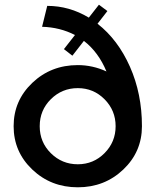

<svg xmlns="http://www.w3.org/2000/svg" viewBox="-20 -787 661 817"><path d="M395 -686Q482 -618 533 -503Q584 -388 584 -250Q584 -141 504.5 -65.5Q425 10 311 10Q197 10 117.5 -65.5Q38 -141 38 -250Q38 -359 117.5 -434.5Q197 -510 311 -510Q374 -510 433 -483Q399 -565 337 -613L288 -550L252 -578L299 -638Q235 -671 159 -673L181 -762Q275 -762 358 -712L401 -767L437 -740ZM196.5 -135Q244 -88 311 -88Q378 -88 425 -135.5Q472 -183 472 -250Q472 -317 425 -364.5Q378 -412 311 -412Q244 -412 196.5 -365Q149 -318 149 -250Q149 -182 196.5 -135Z"/></svg>

Font: Orkney Medium
Style: Regular
Weight: 500
Designer: Samuel Oakes and Alfredo Marco Pradil
Foundry: Alfredo Marco Pradil
Version: 1.0; ttfautohint (v1.5)